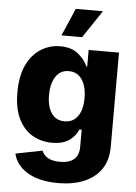

<svg xmlns="http://www.w3.org/2000/svg" viewBox="-63 -818 767 1081"><g transform="rotate(5 320.0 -277.0)"><path d="M307.6 215.8Q199.7 215.8 133.5 176Q67.4 136.2 53.2 71.3L204.1 41.5Q211.4 64 236.8 79.8Q262.2 95.7 307.1 95.7Q358.4 95.7 385.7 72.5Q413.1 49.3 413.1 1V-95.2H400.4Q385.3 -57.6 349.1 -32.5Q313 -7.3 252.4 -7.3Q192.9 -7.3 143.3 -35.2Q93.8 -63 64 -121.8Q34.2 -180.7 34.2 -272.9Q34.2 -369.1 64.9 -430.9Q95.7 -492.7 145.3 -522.7Q194.8 -552.7 252 -552.7Q316.4 -552.7 354.5 -521.2Q392.6 -489.7 408.2 -452.1H413.1V-545.9H584.5V-13.2Q584.5 62.5 549.6 113.3Q514.6 164.1 452.1 189.9Q389.6 215.8 307.6 215.8ZM312.5 -133.8Q360.4 -133.8 387 -170.9Q413.6 -208 413.6 -273.4Q413.6 -339.8 387.2 -378.7Q360.8 -417.5 312.5 -417.5Q264.6 -417.5 238.8 -378.2Q212.9 -338.9 212.9 -273.4Q212.9 -208 238.8 -170.9Q264.6 -133.8 312.5 -133.8ZM253.4 -614.3 320.8 -770H474.1L370.1 -614.3Z"/></g></svg>

Font: Inter Extra Bold
Style: Regular
Weight: 800
Designer: Rasmus Andersson
Foundry: rsms
Version: Version 4.000;git-3c8e0fc